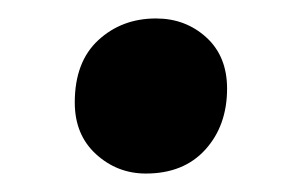

<svg xmlns="http://www.w3.org/2000/svg" viewBox="-20 -463 307 208"><path d="M138 -275Q107 -275 84 -296Q61 -317 61 -352Q61 -396 86.5 -419.5Q112 -443 149 -443Q181 -443 203.5 -422.5Q226 -402 226 -367Q226 -327 202.5 -301Q179 -275 138 -275Z"/></svg>

Font: Asap Black
Style: Italic
Weight: 900
Italic angle: -6°
Designer: Pablo Cosgaya
Foundry: Omnibus-Type
Version: Version 3.001